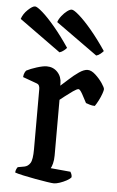

<svg xmlns="http://www.w3.org/2000/svg" viewBox="-54 -791 504 828"><g transform="rotate(5 198.5 -376.5)"><path d="M211 0Q203 0 180.5 -3.5Q158 -7 130 -12Q102 -17 77 -22.5Q52 -28 41 -32Q41 -39 44 -46Q47 -53 50 -56L78 -61Q94 -64 103.5 -79Q113 -94 113 -139V-400Q113 -408 110 -414.5Q107 -421 97 -424L39 -445Q40 -457 43.5 -464Q47 -471 50 -474Q67 -483 94 -491.5Q121 -500 137 -500Q165 -500 183.5 -480.5Q202 -461 202 -431V-422Q216 -434 236 -452.5Q256 -471 277 -485.5Q298 -500 314 -500Q330 -500 348 -483.5Q366 -467 378.5 -448.5Q391 -430 391 -423Q391 -418 386 -403.5Q381 -389 373 -373.5Q365 -358 358 -348Q346 -348 335.5 -351.5Q325 -355 319 -357Q310 -375 299 -394.5Q288 -414 282 -414Q275 -414 258.5 -402.5Q242 -391 225.5 -378Q209 -365 204 -361V-120Q204 -100 200 -85Q196 -70 192 -64L278 -56Q280 -53 282.5 -47Q285 -41 285 -33Q279 -25 265 -17.5Q251 -10 236 -5Q221 0 211 0ZM186 -565 7 -694Q14 -716 33.5 -734.5Q53 -753 64 -753Q73 -753 97 -732Q121 -711 152.5 -673.5Q184 -636 217 -587Q213 -582 204.5 -575Q196 -568 186 -565ZM345 -565 165 -694Q169 -707 180 -721Q191 -735 203 -744Q215 -753 223 -753Q232 -753 256 -732Q280 -711 311.5 -673.5Q343 -636 376 -587Q372 -582 363 -574.5Q354 -567 345 -565Z"/></g></svg>

Font: Texturina
Style: Regular
Weight: 400
Designer: Guillermo Torres Carreño
Foundry: Omnibus-Type
Version: Version 1.002; ttfautohint (v1.8.3)